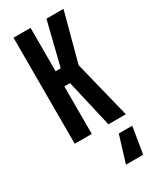

<svg xmlns="http://www.w3.org/2000/svg" viewBox="-195 -619 720 878"><g transform="rotate(-30 165.0 -180.0)"><path d="M40 0V-560H130V-331H157L214 -560H304L235 -302L310 0H218L160 -251H130V0ZM309 60 286 200H195L238 60Z"/></g></svg>

Font: Tektur Condensed
Style: Regular
Weight: 400
Width: 3
Designer: Adam Jagosz
Foundry: Adam Jagosz
Version: Version 1.005;gftools[0.9.30]